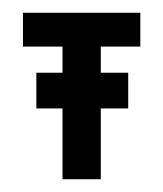

<svg xmlns="http://www.w3.org/2000/svg" viewBox="-20 -281 255 301"><path d="M16 -208H78V-167H37V-111H78V0H138V-111H181V-167H138V-208H200V-261H16Z"/></svg>

Font: Hussar Tani
Style: Dwa
Weight: 700
Foundry: Cannot Into Space Fonts
Version: Version 0.92